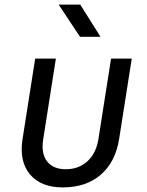

<svg xmlns="http://www.w3.org/2000/svg" viewBox="-20 -805 640 835"><path d="M253 10Q158 10 110.5 -46.5Q63 -103 78 -200L133 -550H223L168 -200Q158 -138 184.5 -103.5Q211 -69 266 -69Q322 -69 360 -103.5Q398 -138 408 -200L463 -550H553L498 -200Q482 -100 418 -45Q354 10 253 10ZM328 -645 235 -785H329L417 -645Z"/></svg>

Font: JetBrains Mono NL
Style: Italic
Weight: 400
Italic angle: -9°
Monospace: yes
Designer: Philipp Nurullin, Konstantin Bulenkov
Foundry: JetBrains
Version: Version 2.305; ttfautohint (v1.8.4.7-5d5b)